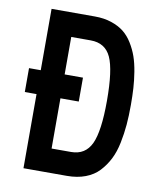

<svg xmlns="http://www.w3.org/2000/svg" viewBox="-79 -748 682 811"><g transform="rotate(10 262.5 -342.0)"><path d="M477.1 -341.8Q477.1 -295.4 473.9 -256.8Q470.7 -218.3 462.4 -177.7Q454.1 -137.2 438.5 -106.4Q422.9 -75.7 399.9 -51Q377 -26.4 342 -13.2Q307.1 0 262.7 0H76.7V-317.9H26.4V-420.4H76.7V-683.6H262.7Q301.8 -683.6 333.5 -673.1Q365.2 -662.6 387.2 -645.3Q409.2 -627.9 425.5 -601.3Q441.9 -574.7 451.7 -546.6Q461.4 -518.6 467.3 -482.4Q473.1 -446.3 475.1 -413.6Q477.1 -380.9 477.1 -341.8ZM262.7 -581.1H179.2V-420.4H257.8V-317.9H179.2V-102.5H262.7Q323.7 -102.5 349.1 -156.7Q374.5 -210.9 374.5 -341.8Q374.5 -473.6 349.9 -527.3Q325.2 -581.1 262.7 -581.1Z"/></g></svg>

Font: Anka/Coder Condensed
Style: Bold
Weight: 700
Width: 4
Monospace: yes
Version: Version 001.100